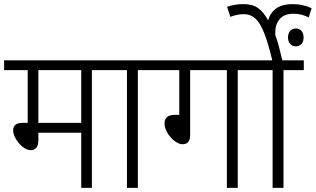

<svg xmlns="http://www.w3.org/2000/svg" viewBox="-20 -916 1539 936"><path d="M428 -574V0H376V-269H167V-232Q167 -206 156.5 -195Q146 -184 130 -184Q110 -184 90 -200.5Q70 -217 57 -239.5Q44 -262 44 -281Q44 -296 54 -306.5Q64 -317 90 -317H115V-574H0V-622H527V-574ZM376 -574H167V-317H376Z M652 -574V0H599V-574H514V-622H751V-574Z M907 -574V-258Q907 -213 871 -213Q851 -213 830.5 -229Q810 -245 796 -268.5Q782 -292 782 -315Q782 -333 793.5 -344.5Q805 -356 832 -356H854V-574H737V-622H1238V-574H1139V0H1086V-574Z M1362 -574V0H1309V-574H1224V-622H1461V-574ZM1309 -615Q1288 -704 1268 -754.5Q1248 -805 1224.5 -826Q1201 -847 1170 -847Q1150 -847 1133.5 -843Q1117 -839 1103 -834L1087 -883Q1105 -889 1123.5 -892.5Q1142 -896 1167 -896Q1212 -896 1239 -876Q1266 -856 1287 -817Q1311 -896 1405 -896Q1434 -896 1457 -890.5Q1480 -885 1499 -876L1485 -831Q1467 -840 1449.5 -844.5Q1432 -849 1411 -849Q1366 -849 1344 -823.5Q1322 -798 1322 -759Q1322 -752 1322 -745Q1332 -719 1340.5 -686Q1349 -653 1358 -615ZM1422 -690Q1406 -690 1395 -701.5Q1384 -713 1384 -734Q1384 -753 1394.5 -765Q1405 -777 1422 -777Q1440 -777 1450 -765Q1460 -753 1460 -734Q1460 -713 1449.5 -701.5Q1439 -690 1422 -690Z"/></svg>

Font: Noto Sans SemiCondensed Light
Style: Italic
Weight: 300
Width: 4
Italic angle: -12°
Designer: Monotype Design Team
Foundry: Monotype Imaging Inc.
Version: Version 2.013; ttfautohint (v1.8.4.7-5d5b)